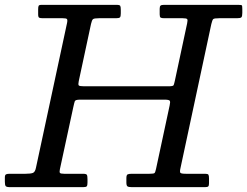

<svg xmlns="http://www.w3.org/2000/svg" viewBox="-60 -770 1017 790"><path d="M-40 -22V-40Q-40 -50.5 -34.8 -52.8Q-29.5 -55 -20 -55H45Q66 -55 75.2 -58.5Q84.5 -62 88 -80L216 -676Q218.5 -688.5 215.2 -691.8Q212 -695 198 -695H117Q105.5 -695 101.2 -697.2Q97 -699.5 97 -711V-732Q97 -742 99 -746Q101 -750 111 -750H420Q432.5 -750 434.8 -745.8Q437 -741.5 437 -729V-715Q437 -702.5 433.8 -698.8Q430.5 -695 418 -695H347Q327.5 -695 322.8 -691.2Q318 -687.5 314.5 -671.5L264 -436Q261 -422 264.2 -418.5Q267.5 -415 285 -415H635Q652.5 -415 654.5 -419.8Q656.5 -424.5 659.5 -438L710 -674Q713 -687.5 710.2 -691.2Q707.5 -695 692 -695H616Q605 -695 601 -697.5Q597 -700 597 -711V-734Q597 -744 600.8 -747Q604.5 -750 614 -750H920Q933 -750 935 -748Q937 -746 937 -733V-717Q937 -702.5 933.2 -698.8Q929.5 -695 915 -695H842Q821.5 -695 817.5 -691.5Q813.5 -688 809.5 -671L682.5 -78Q679 -63 682.2 -59Q685.5 -55 705 -55H784Q795 -55 797.5 -51.2Q800 -47.5 800 -36V-16Q800 -6.5 797 -3.2Q794 0 784 0H482Q469.5 0 464.8 -3Q460 -6 460 -19V-37Q460 -50 465.2 -52.5Q470.5 -55 482 -55H555Q572.5 -55 575.8 -58Q579 -61 582 -75L638 -336Q641.5 -351 638.5 -355.5Q635.5 -360 616 -360H270Q250 -360 247.8 -353.5Q245.5 -347 242 -331L186.5 -74Q184 -62.5 186.5 -58.8Q189 -55 204 -55H281Q295 -55 297.5 -50.5Q300 -46 300 -32V-19Q300 -7.5 297.2 -3.8Q294.5 0 283 0H-19Q-33 0 -36.5 -4.2Q-40 -8.5 -40 -22Z"/></svg>

Font: Besley*
Style: Italic
Weight: 400
Italic angle: -13°
Designer: Owen Earl
Foundry: indestructible type*
Version: Version 2.000; ttfautohint (v1.8.3)